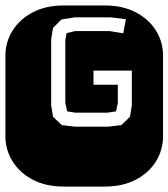

<svg xmlns="http://www.w3.org/2000/svg" viewBox="-22 -689 622 709"><path d="M213.9 0Q147.9 0 99.6 -25.1Q51.3 -50.3 24.7 -92.8Q-2 -135.3 -2 -186V-482.9Q-2 -534.2 24.7 -576.4Q51.3 -618.7 99.6 -643.8Q147.9 -668.9 213.9 -668.9H364.3Q430.2 -668.9 478.8 -643.8Q527.3 -618.7 553.7 -576.4Q580.1 -534.2 580.1 -482.9V-186Q580.1 -135.3 553.7 -92.8Q527.3 -50.3 478.8 -25.1Q430.2 0 364.3 0ZM254.9 -221.2H377L426.3 -227.1L458 -257.8L464.8 -299.8V-428.2H323.2V-376H413.1V-307.1Q410.6 -299.3 409.7 -292.5Q408.7 -285.6 406.2 -277.8L374 -272.9H255.9L226.1 -277.8L219.2 -309.1V-540L224.1 -566.9L255.9 -574.2H382.8L433.1 -565.9L442.9 -618.2L386.2 -625H254.9L205.1 -617.2L173.8 -585.9L167 -544.9V-299.8L173.8 -257.8L206.1 -227.1Z"/></svg>

Font: Monofett
Style: Regular
Weight: 400
Designer: Vernon Adams
Foundry: Vernon Adams
Version: Version 1.100; ttfautohint (v1.8.4.7-5d5b);gftools[0.9.28]